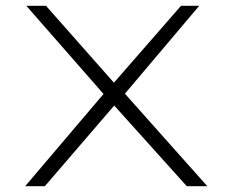

<svg xmlns="http://www.w3.org/2000/svg" viewBox="-20 -644 790 664"><path d="M67 0 338 -319 71 -624H139L374 -358L606 -624H669L412 -320L697 0H626L375 -279L135 0Z"/></svg>

Font: Inconsolata ExtraExpanded Light
Style: Regular
Weight: 300
Width: 8
Monospace: yes
Designer: Raph Levien, Cyreal, Brenton Simpson
Foundry: Raph Levien, Cyreal, Google
Version: Version 3.001; ttfautohint (v1.8.2.53-6de2)